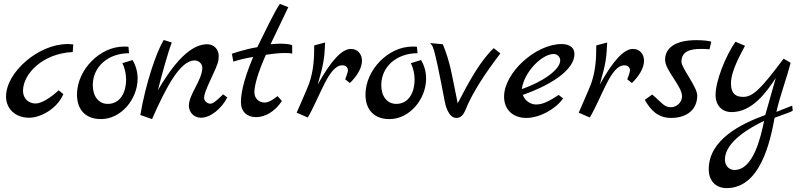

<svg xmlns="http://www.w3.org/2000/svg" viewBox="-20 -605 4114 985"><path d="M281 -142C244 -107 194 -74 163 -74C125 -74 98 -101 98 -139C98 -226 199 -331 353 -338L356 -377C346 -378 336 -379 326 -379C177 -379 11 -234 11 -110C11 -49 56 -1 130 -1C184 -1 271 -43 305 -122Z M660 -297 608 -281C620 -256 627 -226 627 -196C627 -133 598 -72 533 -72C486 -72 456 -111 456 -168C456 -264 536 -332 642 -332L639 -365C632 -366 623 -366 615 -366C492 -366 375 -246 375 -120C375 -41 420 6 498 6C601 6 686 -96 686 -202C686 -234 678 -267 660 -297Z M1125 -121C1105 -103 1077 -73 1060 -73C1042 -73 1027 -88 1027 -103C1027 -117 1033 -139 1068 -213C1099 -279 1102 -292 1102 -318C1102 -352 1077 -378 1044 -378C982 -378 901 -332 790 -142C810 -222 844 -343 861 -387L820 -400C783 -340 727 -177 700 -15L760 6C834 -162 905 -295 979 -295C1000 -295 1018 -277 1018 -258C1018 -195 949 -121 949 -63C949 -28 976 -1 1011 -1C1060 -1 1117 -48 1146 -105Z M1404 -112C1378 -91 1356 -79 1338 -79C1306 -79 1285 -102 1285 -132C1285 -166 1303 -232 1344 -324C1374 -328 1407 -333 1437 -333C1452 -333 1465 -333 1479 -330V-373C1470 -378 1444 -381 1416 -381C1399 -381 1383 -379 1368 -378C1425 -499 1436 -518 1459 -568L1416 -585C1385 -541 1335 -432 1300 -363C1236 -353 1151 -324 1170 -328L1177 -289C1203 -297 1236 -306 1279 -313C1221 -177 1216 -109 1216 -81C1216 -33 1246 -4 1294 -4C1341 -4 1392 -34 1426 -87Z M1780 -354C1735 -354 1679 -296 1610 -171C1642 -283 1644 -305 1648 -387L1592 -372C1592 -303 1589 -243 1565 -174C1557 -152 1502 -27 1502 -27L1559 -2C1624 -114 1667 -270 1736 -270C1753 -270 1765 -260 1765 -243C1765 -237 1756 -209 1751 -198L1775 -179C1810 -213 1837 -255 1837 -293C1837 -329 1814 -354 1780 -354Z M2140 -297 2088 -281C2100 -256 2107 -226 2107 -196C2107 -133 2078 -72 2013 -72C1966 -72 1936 -111 1936 -168C1936 -264 2016 -332 2122 -332L2119 -365C2112 -366 2103 -366 2095 -366C1972 -366 1855 -246 1855 -120C1855 -41 1900 6 1978 6C2081 6 2166 -96 2166 -202C2166 -234 2158 -267 2140 -297Z M2513 -358C2444 -293 2387 -188 2328 -75C2296 -232 2291 -280 2252 -378L2187 -384C2201 -361 2201 -403 2261 -88C2264 -70 2279 0 2321 0C2333 0 2352 -3 2367 -39C2406 -136 2474 -235 2547 -331Z M2846 -118C2783 -76 2756 -69 2729 -69C2704 -69 2674 -86 2662 -118C2831 -178 2927 -256 2927 -327C2927 -372 2885 -379 2861 -379C2728 -379 2566 -232 2566 -109C2566 -43 2611 0 2680 0C2747 0 2828 -43 2869 -100ZM2657 -148C2668 -234 2759 -328 2821 -328C2839 -328 2854 -313 2854 -295C2854 -247 2762 -184 2657 -148Z M3227 -354C3182 -354 3126 -296 3057 -171C3089 -283 3091 -305 3095 -387L3039 -372C3039 -303 3036 -243 3012 -174C3004 -152 2949 -27 2949 -27L3006 -2C3071 -114 3114 -270 3183 -270C3200 -270 3212 -260 3212 -243C3212 -237 3203 -209 3198 -198L3222 -179C3257 -213 3284 -255 3284 -293C3284 -329 3261 -354 3227 -354Z M3629 -391C3617 -396 3584 -399 3552 -399C3450 -399 3392 -363 3392 -298C3392 -244 3479 -163 3479 -111C3479 -81 3453 -55 3422 -55C3386 -55 3375 -79 3326 -120L3288 -93C3317 -40 3356 0 3423 0C3503 0 3557 -42 3557 -115C3557 -159 3476 -256 3476 -288C3476 -343 3523 -354 3576 -354C3588 -354 3603 -354 3620 -352Z M4044 -63 3963 -31C3982 -115 4017 -207 4036 -283L4000 -304C3885 -150 3843 -108 3793 -108C3759 -108 3730 -120 3730 -178C3730 -246 3789 -343 3802 -370L3753 -391C3703 -319 3651 -190 3651 -118C3651 -64 3684 -30 3733 -30C3839 -30 3911 -131 3960 -205L3906 -15C3779 31 3616 113 3616 263C3616 323 3652 360 3708 360C3880 360 3931 124 3954 -1C4015 -24 4030 -27 4047 -37ZM3900 15C3883 98 3845 267 3748 267C3720 267 3699 245 3699 213C3699 121 3833 47 3900 15Z"/></svg>

Font: Marck Script
Style: Regular
Weight: 400
Designer: Denis Masharov, Marck Fogel
Foundry: Denis Masharov
Version: Version 1.002